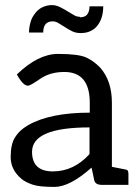

<svg xmlns="http://www.w3.org/2000/svg" viewBox="-20 -728 550 755"><path d="M46 -435Q130 -516 208 -516Q288 -516 319 -502Q349 -488 374 -462Q420 -410 420 -324V-72L476 -61Q485 -60 485 -44V-1H381Q353 -1 350 -22L340 -69Q255 7 194 7Q134 7 108 -2Q77 -13 63 -26Q22 -61 22 -110Q22 -160 38 -186Q56 -216 91 -236Q177 -285 333 -285V-324Q333 -445 233 -445Q177 -445 138 -418Q99 -391 90 -391Q70 -391 46 -436ZM188 -54Q270 -54 332 -122V-227Q106 -227 106 -131Q106 -54 188 -54ZM294 -660Q313 -660 322 -670Q332 -682 332 -703H386Q386 -680 380 -660Q374 -641 362 -626Q352 -613 334 -605Q319 -598 297 -598Q278 -598 264 -605Q248 -613 236 -621L210 -637Q199 -644 187 -644Q150 -644 150 -600H94Q94 -621 101 -644Q106 -661 120 -678Q132 -693 148 -700Q166 -708 184 -708Q200 -708 216 -700Q236 -690 245 -684L270 -669Q281 -662 294 -662Z"/></svg>

Font: Aleo
Style: Regular
Weight: 400
Designer: Alessio Laiso
Version: Version 1.1